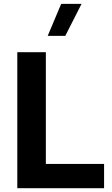

<svg xmlns="http://www.w3.org/2000/svg" viewBox="-20 -988 589 1008"><path d="M301.3 -967.8 230.5 -799.8H322.8L408.2 -967.8ZM526.4 -127.4H220.7V-713.9H70.8V0H526.4Z"/></svg>

Font: Estedad-FD-VF Thin
Style: Regular
Weight: 100
Designer: Amin Abedi
Version: Version 5.0